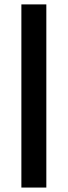

<svg xmlns="http://www.w3.org/2000/svg" viewBox="-20 -760 304 864"><path d="M76.2 -740.2H188.5V84H76.2Z"/></svg>

Font: Altinn-DIN Condensed
Style: DINCondensed-Bold
Weight: 700
Width: 3
Designer: Charles Nix
Foundry: Altinn
Version: Version 2.00